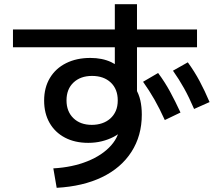

<svg xmlns="http://www.w3.org/2000/svg" viewBox="-20 -838 1040 918"><path d="M235 -33Q326 -38 398 -67Q470 -96 511.5 -143Q553 -190 553 -247V-270L595 -256Q586 -234 567.5 -215.5Q549 -197 523 -183.5Q497 -170 466.5 -162.5Q436 -155 402 -155Q338 -155 290.5 -180Q243 -205 217 -250.5Q191 -296 191 -357Q191 -419 218.5 -465Q246 -511 296 -536Q346 -561 412 -561Q469 -561 511.5 -541Q554 -521 590 -481L529 -459V-818H635V-368L627 -417Q644 -389 651 -358Q658 -327 658 -290Q658 -189 608.5 -112Q559 -35 468 9Q377 53 251 60ZM419 -241Q445 -241 467.5 -248.5Q490 -256 507 -271Q524 -286 533.5 -307.5Q543 -329 543 -358Q543 -412 509.5 -443.5Q476 -475 420 -475Q365 -475 331.5 -443.5Q298 -412 298 -358Q298 -305 331 -273Q364 -241 419 -241ZM42 -612V-697H922V-612ZM908 -317Q884 -373 860 -416Q836 -459 807 -500L878 -540Q910 -496 934.5 -450Q959 -404 982 -350ZM768 -264Q743 -319 718.5 -362Q694 -405 664 -447L736 -489Q768 -446 793 -400Q818 -354 843 -300Z"/></svg>

Font: M PLUS 1 Code Medium
Style: Regular
Weight: 500
Designer: Coji Morishita
Foundry: UNDERFOREST DESIGN
Version: Version 1.002